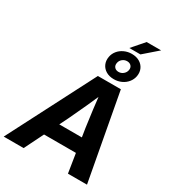

<svg xmlns="http://www.w3.org/2000/svg" viewBox="-291 -1262 1269 1403"><g transform="rotate(30 343.5 -560.5)"><path d="M-34.2 0 340.3 -727.5H534.2L668.5 0H507.8L451.7 -353.5Q441.9 -421.9 432.4 -497.8Q422.9 -573.7 412.6 -668H452.1Q411.1 -574.2 376.7 -498.5Q342.3 -422.9 309.1 -353.5L133.8 0ZM152.8 -160.6 172.9 -280.3H554.7L534.7 -160.6ZM437 -1019.5 524.9 -1120.6H647L530.8 -1019.5ZM452.1 -765.1Q414.1 -765.1 386.5 -781.2Q358.9 -797.4 346.2 -825.2Q333.5 -853 339.4 -887.2Q344.7 -917.5 363.8 -940.9Q382.8 -964.4 412.1 -978Q441.4 -991.7 475.6 -991.7Q513.7 -991.7 541.3 -975.6Q568.8 -959.5 581.5 -931.9Q594.2 -904.3 588.4 -869.6Q583 -839.8 563.7 -815.9Q544.4 -792 515.4 -778.6Q486.3 -765.1 452.1 -765.1ZM455.6 -828.6Q477.5 -828.6 494.6 -842.8Q511.7 -856.9 515.6 -878.4Q519.5 -899.9 507.1 -914.1Q494.6 -928.2 472.2 -928.2Q450.2 -928.2 433.1 -914.1Q416 -899.9 412.6 -878.4Q408.7 -856.9 420.9 -842.8Q433.1 -828.6 455.6 -828.6Z"/></g></svg>

Font: Inter 28pt
Style: Bold Italic
Weight: 700
Italic angle: -9.3988°
Designer: Rasmus Andersson
Foundry: rsms
Version: Version 4.001;git-66647c0bb